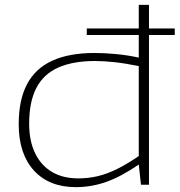

<svg xmlns="http://www.w3.org/2000/svg" viewBox="-20 -760 739 790"><path d="M337 -616V-643H699V-616ZM560 0 551 -83Q478 -33 417 -11.5Q356 10 292 10Q182 10 119.5 -58.5Q57 -127 57 -249Q57 -349 91.5 -414Q126 -479 195.5 -510.5Q265 -542 369 -542Q411 -542 458 -537.5Q505 -533 551 -523V-740H593V0ZM551 -118V-488Q498 -499 453 -504Q408 -509 371 -509Q280 -509 219.5 -482Q159 -455 129.5 -398Q100 -341 100 -251Q100 -180 124.5 -129.5Q149 -79 194 -52.5Q239 -26 302 -26Q343 -26 381.5 -35Q420 -44 461.5 -64.5Q503 -85 551 -118Z"/></svg>

Font: Georama Expanded ExtraLight
Style: Regular
Weight: 250
Width: 7
Designer: Jean-Baptiste Levee
Foundry: Production Type
Version: Version 1.001